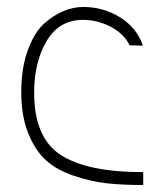

<svg xmlns="http://www.w3.org/2000/svg" viewBox="-20 -530 456 551"><path d="M390 -399 352 -400Q336 -433 298 -453Q260 -473 218 -473Q150 -473 114 -412.5Q78 -352 78 -264Q78 -135 154 -85.5Q230 -36 391 -36V1Q331 1 286 -4Q241 -9 192 -25.5Q143 -42 112 -70Q81 -98 61 -147.5Q41 -197 41 -265.5Q41 -334 59.5 -385Q78 -436 106 -462Q161 -510 219 -510Q277 -510 325 -480Q373 -450 390 -399Z"/></svg>

Font: Bubbler One
Style: Regular
Weight: 400
Designer: Brenda Gallo (gbrenda1987@gmail.com)
Foundry: Brenda Gallo
Version: Version 1.003